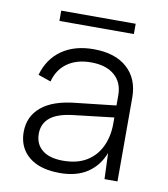

<svg xmlns="http://www.w3.org/2000/svg" viewBox="-75 -701 677 772"><g transform="rotate(10 263.5 -315.0)"><path d="M113 -637H417V-595H113ZM402 0 398 -106Q377 -52 332.5 -22.5Q288 7 220 7Q166 7 128 -9.5Q90 -26 69.5 -57Q49 -88 49 -131Q49 -194 96 -233.5Q143 -273 236 -282L398 -300V-342Q398 -394 363.5 -423.5Q329 -453 268 -453Q210 -453 171.5 -426Q133 -399 120 -349L68 -367Q87 -434 139 -470.5Q191 -507 269 -507Q357 -507 406 -463Q455 -419 455 -342V0ZM398 -251 235 -232Q171 -225 140.5 -200.5Q110 -176 110 -134Q110 -92 139.5 -68Q169 -44 224 -44Q282 -44 320.5 -67.5Q359 -91 378.5 -132.5Q398 -174 398 -226Z"/></g></svg>

Font: Albert Sans Light
Style: Regular
Weight: 300
Designer: Andreas Rasmussen
Foundry: a.Foundry
Version: Version 1.025